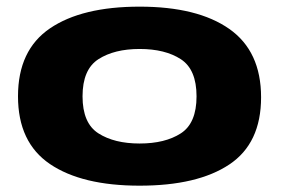

<svg xmlns="http://www.w3.org/2000/svg" viewBox="-20 -568 877 592"><path d="M410.5 4.5Q232.5 4.5 134 -62.2Q35.5 -129 35.5 -271Q35.5 -413.5 134 -480.5Q232.5 -547.5 410.5 -547.5Q589 -547.5 687 -478.8Q785 -410 785 -268Q785 -126 687 -60.8Q589 4.5 410.5 4.5ZM410.5 -125.5Q489 -125.5 537.5 -156.8Q586 -188 586 -271Q586 -354 537.5 -385.5Q489 -417 410.5 -417Q332.5 -417 283.5 -385.5Q234.5 -354 234.5 -271Q234.5 -188 283.5 -156.8Q332.5 -125.5 410.5 -125.5Z"/></svg>

Font: Anybody Wide
Style: Bold
Weight: 700
Width: 7
Designer: Tyler Finck
Foundry: Etcetera Type Company
Version: Version 1.000; ttfautohint (v1.8)